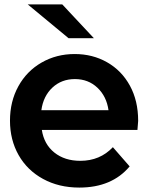

<svg xmlns="http://www.w3.org/2000/svg" viewBox="-20 -849 677 877"><path d="M106.7 -828.9H264.4L408.9 -674.4H293.3ZM607.8 -255.6H171.1Q181.1 -190 228.3 -152.2Q275.6 -114.4 346.7 -114.4Q436.7 -114.4 495.6 -176.7L572.2 -88.9Q491.1 7.8 342.2 7.8Q248.9 7.8 176.7 -31.7Q104.4 -71.1 65 -140.6Q25.6 -210 25.6 -297.8Q25.6 -385.6 63.9 -455Q102.2 -524.4 170 -563.3Q237.8 -602.2 321.1 -602.2Q403.3 -602.2 469.4 -564.4Q535.6 -526.7 573.3 -457.8Q611.1 -388.9 611.1 -296.7Q611.1 -292.2 607.8 -255.6ZM168.9 -345.6H475.6Q466.7 -408.9 425 -448.3Q383.3 -487.8 322.2 -487.8Q261.1 -487.8 219.4 -448.9Q177.8 -410 168.9 -345.6Z"/></svg>

Font: Paperlogy 7 Bold
Style: Regular
Weight: 700
Designer: redesigned by Lee Juim, glyphs from Gmarket Sans & Montserrat
Foundry: PT&
Version: Version 1.001